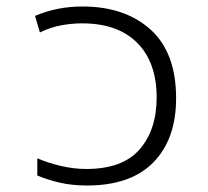

<svg xmlns="http://www.w3.org/2000/svg" viewBox="-20 -562 640 592"><path d="M248 10Q383 10 453 -61.5Q523 -133 523 -259Q523 -400 444 -471Q365 -542 234 -542Q156 -542 88 -513L103 -462Q136 -478 169 -484Q202 -490 233 -490Q343 -490 403 -430Q463 -370 463 -261Q463 -162 410.5 -101.5Q358 -41 246 -41Q207 -41 167 -50.5Q127 -60 95 -74V-21Q125 -8 163.5 1Q202 10 248 10Z"/></svg>

Font: Noto Sans Mono UI Light
Style: Regular
Weight: 300
Designer: Monotype Design team
Foundry: Monotype Imaging Inc.
Version: 1.000